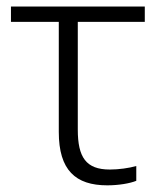

<svg xmlns="http://www.w3.org/2000/svg" viewBox="-20 -552 494 582"><path d="M305.2 9.8C339.8 9.8 374 3.9 393.1 -3.9V-48.8C371.6 -42.5 339.8 -38.1 313 -38.1C240.7 -38.1 215.8 -75.2 215.8 -159.2V-485.8H418.9V-532.2H13.2V-485.8H158.2V-151.9C158.2 -36.1 209 9.8 305.2 9.8Z"/></svg>

Font: Noto Reveo Sans
Style: Regular
Weight: 300
Designer: Monotype Design Team
Foundry: Monotype Imaging Inc.
Version: Version 2.007